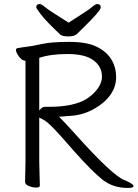

<svg xmlns="http://www.w3.org/2000/svg" viewBox="-20 -916 680 949"><path d="M612 13Q538 13 486 -28.5Q434 -70 347 -168L279 -245Q225 -305 204.5 -318Q184 -331 174 -335V-115L177 1Q177 11 159 11Q141 11 122.5 3.5Q104 -4 104 -17L106 -116V-616H105Q85 -616 66 -648Q59 -660 59 -668.5Q59 -677 67 -678Q87 -682 113 -685Q139 -688 186.5 -698.5Q234 -709 322.5 -709Q411 -709 460 -684Q509 -659 531.5 -620.5Q554 -582 554 -534.5Q554 -487 525.5 -447Q497 -407 445.5 -378Q394 -349 336.5 -344Q279 -339 272 -339Q303 -308 346 -260Q537 -46 597 -25Q640 -7 640 4Q640 13 612 13ZM174 -370Q188 -388 201 -388H221Q343 -388 406 -426Q441 -448 462.5 -477.5Q484 -507 484 -537Q484 -587 442 -618Q400 -649 314.5 -649Q229 -649 174 -630ZM278 -745Q208 -811 183.5 -843Q159 -875 159 -880Q159 -896 177 -896Q185 -896 200 -883Q215 -870 249.5 -848.5Q284 -827 319 -804Q354 -827 388 -848.5Q422 -870 437 -883Q452 -896 460 -896Q478 -896 478 -879.5Q478 -863 392 -779Q372 -760 360 -748Q348 -736 318.5 -736Q289 -736 278 -745Z"/></svg>

Font: LXGW WenKai TC
Style: Regular
Weight: 400
Designer: LXGW / Fontworks Inc.
Foundry: LXGW / Fontworks Inc.
Version: Version 1.330